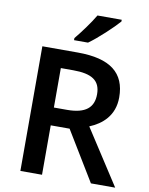

<svg xmlns="http://www.w3.org/2000/svg" viewBox="-100 -1011 843 1083"><g transform="rotate(10 321.5 -469.5)"><path d="M508 -929V-939H369C343 -894 294 -828 263 -791V-779H343C393 -814 476 -892 508 -929ZM296 -714H93V0H217V-283H325L497 0H636L432 -315C503 -344 570 -400 570 -505C570 -645 483 -714 296 -714ZM288 -611C394 -611 444 -580 444 -501C444 -425 399 -385 292 -385H217V-611Z"/></g></svg>

Font: Noto Sans Kayah Li SemiBold
Style: Regular
Weight: 600
Designer: Monotype Design Team, Sérgio Martins
Foundry: Monotype Imaging Inc.
Version: Version 2.002